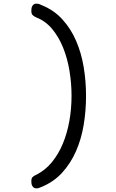

<svg xmlns="http://www.w3.org/2000/svg" viewBox="-20 -880 640 1060"><path d="M153 120Q153 105 159.5 98Q166 91 178 86Q229 61 266 16Q303 -29 327 -87Q351 -145 363 -212.5Q375 -280 375 -351Q375 -420 363.5 -489.5Q352 -559 328 -618Q304 -677 267.5 -720.5Q231 -764 182 -783Q166 -790 159.5 -797.5Q153 -805 153 -820Q153 -827 154 -834Q155 -841 158.5 -847Q162 -853 167.5 -856.5Q173 -860 181 -860Q187 -860 193 -858.5Q199 -857 209 -852Q277 -825 324 -773.5Q371 -722 400 -655Q429 -588 442 -510Q455 -432 455 -350Q455 -269 442 -190.5Q429 -112 399.5 -45Q370 22 323 73.5Q276 125 207 153Q198 157 192.5 158.5Q187 160 182 160Q173 160 167.5 156.5Q162 153 158.5 147Q155 141 154 134Q153 127 153 120Z"/></svg>

Font: Maple Mono Light
Style: Regular
Weight: 300
Monospace: yes
Designer: subframe7536
Version: Version 7.000